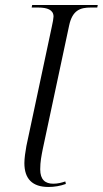

<svg xmlns="http://www.w3.org/2000/svg" viewBox="-20 -734 409 764"><path d="M173 10C196 10 220 6 242 -2L240 -12C225 -7 210 -3 192 -3C160 -3 140 -19 140 -60C140 -91 145 -114 150 -140L255 -632C268 -694 300 -704 341 -704H367L369 -714H108L106 -704H132C168 -704 193 -695 193 -668C193 -662 190 -644 186 -627L85 -153C81 -131 77 -104 77 -85C77 -22 109 10 173 10Z"/></svg>

Font: Noto Serif Display Light
Style: Italic
Weight: 300
Italic angle: -12°
Designer: Monotype Design Team
Foundry: Monotype Imaging Inc.
Version: Version 2.009